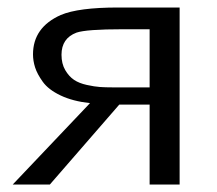

<svg xmlns="http://www.w3.org/2000/svg" viewBox="-20 -492 578 512"><path d="M14 0 220 -217Q174 -222 141.5 -237.5Q109 -253 94 -274Q79 -295 73.5 -312.5Q68 -330 68 -347Q68 -419 142 -452Q189 -472 295 -472H459V0H379V-213H298L113 0ZM144 -346Q144 -322 154 -305Q164 -288 177.5 -279Q191 -270 211.5 -265.5Q232 -261 246.5 -260Q261 -259 280 -259H379V-414H307Q210 -414 184 -405Q144 -390 144 -346Z"/></svg>

Font: Coval
Style: Light
Weight: 300
Foundry: Context Ltd
Version: Version 001.000